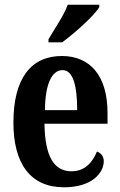

<svg xmlns="http://www.w3.org/2000/svg" viewBox="-20 -786 510 816"><path d="M186 -619V-606H244C299 -646 382 -721 402 -756V-766H268C252 -721 212 -664 186 -619ZM252 10C372 10 421 -52 421 -101C421 -123 408 -136 392 -142C373 -95 340 -58 284 -58C210 -58 171 -120 169 -260H437V-306C437 -464 363 -548 243 -548C112 -548 37 -453 37 -265C37 -91 109 10 252 10ZM308 -318H171C172 -428 200 -488 246 -488C290 -488 308 -423 308 -318Z"/></svg>

Font: Noto Serif Khmer ExtraCondensed
Style: Bold
Weight: 700
Width: 2
Designer: Danh Hong and the Monotype Design Team
Foundry: Monotype Imaging Inc.
Version: Version 2.004